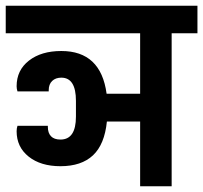

<svg xmlns="http://www.w3.org/2000/svg" viewBox="-41 -650 709 670"><path d="M648 -534H558V0H448V-226H332Q324 -146 283.5 -108Q243 -70 170 -70Q101 -70 59 -103.5Q17 -137 17 -192Q17 -202 20 -211H126V-207Q126 -186 137 -174.5Q148 -163 170 -163Q224 -163 224 -243V-298Q224 -379 173 -379Q153 -379 141 -367.5Q129 -356 129 -335V-331H20Q17 -340 17 -349Q17 -405 60 -438.5Q103 -472 173 -472Q311 -472 331 -323H448V-534H-21V-630H648Z"/></svg>

Font: Pragati Narrow
Style: Bold
Weight: 700
Designer: Hector Gatti, Marcela Romero, Pablo Cosgaya and Nicolas Silva
Foundry: Omnibus-Type
Version: Version 1.010; ttfautohint (v1.3)